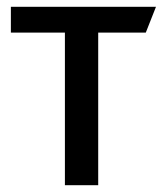

<svg xmlns="http://www.w3.org/2000/svg" viewBox="-20 -545 480 565"><path d="M12 -525H439L409 -449H269V0H171V-449H12Z"/></svg>

Font: BM YEONSUNG
Style: Regular
Weight: 400
Designer: Bongjin Kim; Myungsoo Han; Jaehyun Keum; Jihee Min; Dokyung Lee; Chorong Kim; Jooyeon Kang; Sang-a Kim;
Foundry: Sandoll Communications Inc.
Version: Version 1.000;PS 1;hotconv 16.6.51;makeotf.lib2.5.65220